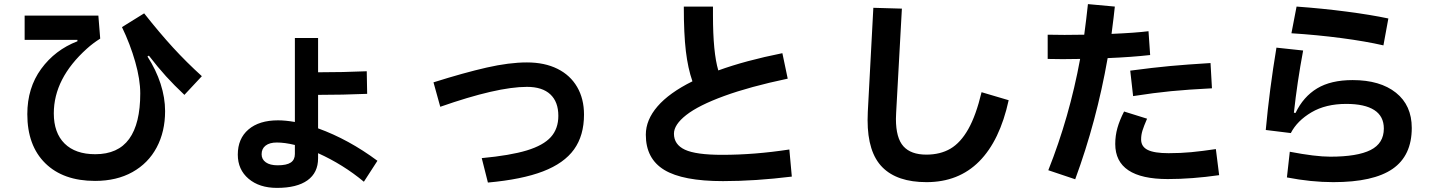

<svg xmlns="http://www.w3.org/2000/svg" viewBox="-20 -842 7025 935"><path d="M113 -286Q113 -414 180.5 -506.5Q248 -599 357 -641V-648H100V-766H459L468 -654Q433 -632 403 -605Q242 -460 242 -290Q242 -195 294.5 -143Q347 -91 444 -91Q555 -91 609 -165.5Q663 -240 663 -387Q663 -455 638.5 -541Q614 -627 574 -710L682 -777Q757 -682 822.5 -610.5Q888 -539 963 -471L878 -380Q828 -427 788.5 -470.5Q749 -514 705 -571L698 -567Q740 -502 762 -434Q784 -366 784 -301Q784 -201 743 -124Q702 -47 625 -4Q548 39 443 39Q288 39 200.5 -47Q113 -133 113 -286Z M1752 43Q1651 -41 1529 -96V-71Q1529 -1 1477.5 36Q1426 73 1329 73Q1243 73 1190.5 28.5Q1138 -16 1138 -89Q1138 -167 1190 -211.5Q1242 -256 1334 -256Q1370 -256 1416 -248V-657H1529V-490Q1651 -490 1766 -495L1768 -385Q1648 -380 1529 -380V-217Q1678 -163 1818 -59ZM1416 -136Q1367 -148 1328 -148Q1293 -148 1273.5 -133Q1254 -118 1254 -91Q1254 -66 1274.5 -51.5Q1295 -37 1332 -37Q1376 -37 1396 -50.5Q1416 -64 1416 -92Z M2326 -72Q2465 -85 2545.5 -109.5Q2626 -134 2662.5 -174.5Q2699 -215 2699 -278Q2699 -346 2660 -382.5Q2621 -419 2546 -419Q2401 -419 2124 -322L2091 -441Q2240 -488 2350 -513Q2460 -538 2546 -538Q2632 -538 2694.5 -507Q2757 -476 2790.5 -418.5Q2824 -361 2824 -284Q2824 -182 2775.5 -114.5Q2727 -47 2624.5 -7.5Q2522 32 2356 47Z M3836 18Q3657 40 3501 40Q3305 40 3215 -14.5Q3125 -69 3125 -186Q3125 -258 3182 -324Q3239 -390 3352 -446Q3330 -509 3320 -593Q3310 -677 3310 -810H3452V-768Q3452 -586 3478 -499Q3610 -547 3790 -583L3816 -459Q3631 -420 3506.5 -374.5Q3382 -329 3322 -282Q3262 -235 3262 -191Q3262 -138 3315.5 -113Q3369 -88 3497 -88Q3654 -88 3824 -114Z M4233 -804 4372 -800 4344 -292Q4343 -282 4343 -263Q4343 -170 4379.5 -129.5Q4416 -89 4491 -89Q4559 -89 4608.5 -118Q4658 -147 4695.5 -213.5Q4733 -280 4760 -393L4892 -354Q4849 -157 4748.5 -56Q4648 45 4492 45Q4349 45 4277 -27.5Q4205 -100 4205 -257Q4205 -283 4206 -297Z M5581 -574Q5494 -564 5374 -559Q5320 -251 5216 31L5085 -13Q5188 -272 5240 -555L5155 -554L5082 -555V-673L5164 -672L5260 -673Q5270 -747 5278 -822L5409 -810Q5405 -769 5393 -677Q5510 -682 5573 -690ZM5484 -498Q5597 -513 5678.5 -520.5Q5760 -528 5875 -535L5882 -412Q5765 -406 5682.5 -398Q5600 -390 5498 -374ZM5917 11Q5784 30 5667 30Q5411 30 5411 -141Q5411 -181 5421.5 -218.5Q5432 -256 5454 -299L5566 -264Q5550 -227 5543.5 -206Q5537 -185 5537 -163Q5537 -128 5569 -112Q5601 -96 5671 -96Q5729 -96 5781.5 -101Q5834 -106 5901 -116Z M6717 -621Q6630 -641 6512.5 -656.5Q6395 -672 6269 -680L6294 -810Q6419 -801 6537.5 -785.5Q6656 -770 6741 -752ZM6261 -103Q6386 -79 6458 -79Q6590 -79 6654.5 -111.5Q6719 -144 6719 -216Q6719 -276 6672.5 -306Q6626 -336 6536 -336Q6436 -336 6366.5 -295Q6297 -254 6266 -194L6144 -209Q6162 -406 6196 -610L6326 -596Q6297 -441 6281 -293L6289 -292Q6327 -371 6394 -411.5Q6461 -452 6567 -452Q6701 -452 6778 -390.5Q6855 -329 6855 -219Q6855 -84 6761.5 -19.5Q6668 45 6473 45Q6365 45 6247 22Z"/></svg>

Font: IBM Plex Sans JP
Style: Bold
Weight: 700
Designer: Mike Abbink; Paul van der Laan; Pieter van Rosmalen; Wujin Sim; Yejin Wi; Jinhee Kim; Boomi Park; Yona Kim; Kichan Ma
Foundry: Sandoll Inc.
Version: Version 1.001